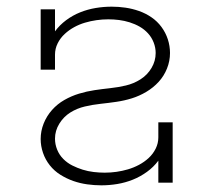

<svg xmlns="http://www.w3.org/2000/svg" viewBox="-20 -548 640 576"><path d="M284 8Q263 8 241.5 5Q220 2 200 -5Q180 -12 161.5 -23.5Q143 -35 129.5 -52Q116 -69 109 -89.5Q102 -110 102 -131Q102 -155 111 -177.5Q120 -200 136 -218Q152 -236 173 -248Q194 -260 217 -267Q240 -274 263.5 -277.5Q287 -281 310.5 -283.5Q334 -286 357.5 -291.5Q381 -297 401.5 -310Q422 -323 434.5 -344Q447 -365 447 -389Q447 -405 441 -420.5Q435 -436 424 -448Q413 -460 399 -468Q385 -476 369 -481Q353 -486 337 -488Q321 -490 305 -490Q287 -490 269.5 -487.5Q252 -485 235 -480Q218 -475 202.5 -466.5Q187 -458 174 -446Q161 -434 153 -418Q145 -402 145 -384V-339H102V-520H145V-454Q159 -473 178.5 -487.5Q198 -502 220.5 -511Q243 -520 267 -524Q291 -528 315 -528Q336 -528 356.5 -525Q377 -522 397 -515Q417 -508 434.5 -496Q452 -484 464.5 -467Q477 -450 483.5 -430Q490 -410 490 -389Q490 -365 481 -342.5Q472 -320 456 -302.5Q440 -285 419 -272.5Q398 -260 375.5 -253Q353 -246 329 -242.5Q305 -239 281.5 -236.5Q258 -234 234.5 -228.5Q211 -223 191 -210.5Q171 -198 158 -177Q145 -156 145 -132Q145 -115 151.5 -99Q158 -83 170 -71Q182 -59 197 -51.5Q212 -44 228 -39Q244 -34 261 -32Q278 -30 294 -30Q312 -30 329.5 -32.5Q347 -35 364 -40Q381 -45 397 -53.5Q413 -62 426 -74Q439 -86 447 -102Q455 -118 455 -136V-181H498V0H455V-66Q441 -47 421 -32.5Q401 -18 378.5 -9Q356 0 332 4Q308 8 284 8Z"/></svg>

Font: Iosevka Etoile Extralight
Style: Regular
Weight: 200
Designer: Belleve Invis
Foundry: Belleve Invis
Version: Version 22.1.2; ttfautohint (v1.8.4)